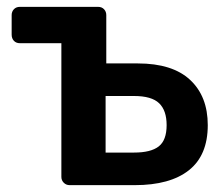

<svg xmlns="http://www.w3.org/2000/svg" viewBox="-20 -540 651 560"><path d="M183 0Q173 0 166 -7Q159 -14 159 -24V-414H38Q27 -414 20.5 -421Q14 -428 14 -439V-496Q14 -506 20.5 -513Q27 -520 38 -520H266Q277 -520 283.5 -513Q290 -506 290 -496V-355H382Q483 -355 534.5 -307Q586 -259 586 -175Q586 -87 531 -43.5Q476 0 373 0ZM288 -95H371Q420 -95 443 -113Q466 -131 466 -175Q466 -218 444 -239Q422 -260 371 -260H288Z"/></svg>

Font: Rubik Medium
Style: Regular
Weight: 500
Designer: Hubert and Fischer
Foundry: Hubert and Fischer
Version: Version 2.300; ttfautohint (v1.8.4.7-5d5b);gftools[0.9.30]